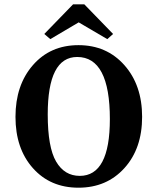

<svg xmlns="http://www.w3.org/2000/svg" viewBox="-20 -953 732 893"><path d="M491 -399Q491 -688 339 -688Q202 -688 202 -421Q202 -268 241 -201.5Q280 -135 351 -135Q491 -135 491 -399ZM558.5 -171Q476 -80 345 -80Q214 -80 133 -171Q52 -262 52 -409.5Q52 -557 133 -650Q214 -743 345 -743Q476 -743 558.5 -650Q641 -557 641 -409.5Q641 -262 558.5 -171ZM506 -795 479 -771 346 -849 214 -771 186 -795 320 -933H372Z"/></svg>

Font: Halant Semibold
Style: Regular
Weight: 600
Version: Version 1.100;PS 1.0;hotconv 1.0.78;makeotf.lib2.5.61930; tt